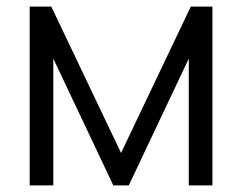

<svg xmlns="http://www.w3.org/2000/svg" viewBox="-20 -560 732 580"><path d="M69.7 -540H135L345.7 -98L556.3 -540H621.7V0H550.3V-383L369 0H322.3L141 -383V0H69.7Z"/></svg>

Font: Tap Sans
Style: Regular
Weight: 400
Designer: Tap Payments
Foundry: Tap Payments
Version: Version 1.001;Glyphs 3.1.2 (3151)